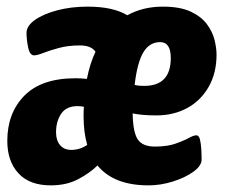

<svg xmlns="http://www.w3.org/2000/svg" viewBox="-20 -551 690 579"><path d="M133 8Q69 8 35.5 -28.5Q2 -65 2 -126Q2 -210 53.5 -262.5Q105 -315 208 -315Q225 -315 242 -313Q251 -359 268 -395Q255 -414 221 -414Q186 -414 158 -406.5Q130 -399 111 -391.5Q92 -384 83 -384Q70 -384 65 -407.5Q60 -431 60 -452Q60 -473 85.5 -491Q111 -509 153 -520Q195 -531 244 -531Q283 -531 312.5 -524.5Q342 -518 364 -505Q411 -531 471 -531Q523 -531 555 -516Q587 -501 604 -478Q621 -455 627 -430.5Q633 -406 633 -386Q633 -331 609.5 -289.5Q586 -248 545 -225.5Q504 -203 452 -203Q429 -203 412 -204.5Q395 -206 380 -209Q381 -152 395.5 -130.5Q410 -109 447 -109Q484 -109 508.5 -117.5Q533 -126 548.5 -134.5Q564 -143 572 -143Q580 -143 583 -130.5Q586 -118 587 -101Q588 -84 588 -70Q588 -51 563 -33Q538 -15 501 -3.5Q464 8 428 8Q323 8 274 -52Q252 -30 216.5 -11Q181 8 133 8ZM415 -292Q495 -292 495 -376Q495 -424 463 -424Q431 -424 412.5 -393.5Q394 -363 386 -295Q394 -293 401 -292.5Q408 -292 415 -292ZM149 -152Q149 -128 161 -113.5Q173 -99 195 -99Q221 -99 243 -114Q232 -152 232 -202Q232 -216 233 -229Q222 -231 214 -231Q180 -231 164.5 -208Q149 -185 149 -152Z"/></svg>

Font: Asap Condensed
Style: Bold Italic
Weight: 700
Width: 3
Italic angle: -6°
Designer: Pablo Cosgaya
Foundry: Omnibus-Type
Version: Version 3.001; ttfautohint (v1.8.4.7-5d5b)